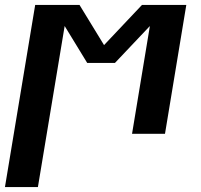

<svg xmlns="http://www.w3.org/2000/svg" viewBox="-42 -540 812 775"><path d="M-22 215 100 -520H279L378 -358L531 -520H710L624 0H491L563 -435L422 -286H310L219 -435L111 215Z"/></svg>

Font: Iosevka Etoile Extrabold
Style: Italic
Weight: 800
Italic angle: -9°
Designer: Belleve Invis
Foundry: Belleve Invis
Version: Version 22.1.2; ttfautohint (v1.8.4)